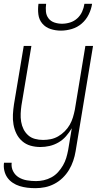

<svg xmlns="http://www.w3.org/2000/svg" viewBox="-25 -760 545 1003"><path d="M160 223Q138 223 117.5 220.5Q97 218 77.5 212Q58 206 41 194.5Q24 183 13 167Q2 151 -2.5 131Q-7 111 -4 90H36Q33 114 43.5 134.5Q54 155 73 166.5Q92 178 115.5 182Q139 186 163 186Q183 186 203.5 181.5Q224 177 243.5 166.5Q263 156 278 139.5Q293 123 304 104Q315 85 321 65Q327 45 331 24L350 -90Q337 -68 320 -48.5Q303 -29 280.5 -16Q258 -3 234 2.5Q210 8 186 8Q159 8 134.5 1Q110 -6 91 -22.5Q72 -39 61 -61.5Q50 -84 45.5 -109.5Q41 -135 42.5 -162Q44 -189 48 -215L99 -520H139L87 -209Q84 -188 83 -166.5Q82 -145 85.5 -124Q89 -103 98 -85Q107 -67 122 -53.5Q137 -40 157.5 -34.5Q178 -29 200 -29Q220 -29 240 -33Q260 -37 278.5 -47.5Q297 -58 313 -74Q329 -90 339.5 -108.5Q350 -127 356 -147Q362 -167 366 -187L421 -520H461L370 30Q366 55 357.5 80Q349 105 335.5 127.5Q322 150 302.5 169Q283 188 259 200.5Q235 213 210 218Q185 223 160 223ZM293 -600Q265 -600 239 -608.5Q213 -617 196 -637Q179 -657 175.5 -684.5Q172 -712 176 -740H216Q213 -719 215 -699Q217 -679 228.5 -664Q240 -649 259 -642.5Q278 -636 299 -636Q320 -636 341 -642.5Q362 -649 378.5 -664Q395 -679 404 -699Q413 -719 416 -740H456Q452 -712 438.5 -684.5Q425 -657 402 -637Q379 -617 350 -608.5Q321 -600 293 -600Z"/></svg>

Font: Iosevka Term Curly Extralight
Style: Italic
Weight: 200
Italic angle: -9°
Designer: Belleve Invis
Foundry: Belleve Invis
Version: Version 32.3.0